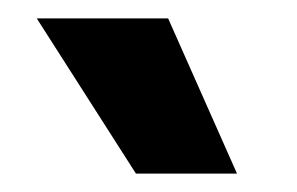

<svg xmlns="http://www.w3.org/2000/svg" viewBox="-20 -786 323 209"><path d="M128 -597 20 -766H163L238 -597Z"/></svg>

Font: Bricolage Grotesque 96pt ExtraBold
Style: Bold
Weight: 700
Version: Version 1.001;gftools[0.9.33.dev8+g029e19f]